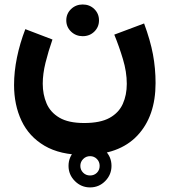

<svg xmlns="http://www.w3.org/2000/svg" viewBox="-20 -462 741 840"><path d="M279.8 263.7Q279.8 224.6 307.6 197.3Q335.4 169.9 374 169.9Q413.1 169.9 440.4 197.3Q467.8 224.6 467.8 263.7Q467.8 302.2 440.4 330.1Q413.1 357.9 374 357.9Q335.4 357.9 307.6 330.1Q279.8 302.2 279.8 263.7ZM331.5 263.7Q331.5 281.2 343.8 293.5Q356 305.7 374 305.7Q392.1 305.7 404.1 293.7Q416 281.7 416 263.7Q416 245.6 403.8 233.4Q391.6 221.2 374 221.2Q356.4 221.2 344 233.6Q331.5 246.1 331.5 263.7ZM270 -373Q270 -402.3 291 -422.4Q312 -442.4 341.8 -442.4Q372.1 -442.4 392.6 -422.4Q413.1 -402.3 413.1 -373Q413.1 -343.8 392.6 -323.7Q372.1 -303.7 341.8 -303.7Q312 -303.7 291 -323.7Q270 -343.8 270 -373ZM348.1 76.2Q418.9 76.2 459.5 53.7Q500 31.2 517.3 -7.6Q534.7 -46.4 534.7 -95.2Q534.7 -147.5 517.8 -203.4Q501 -259.3 480 -310.5L610.4 -359.4Q637.7 -285.6 649.2 -224.1Q660.6 -162.6 660.6 -98.6Q660.6 46.9 580.8 131.3Q501 215.8 348.1 215.8Q243.2 215.8 175 175.8Q106.9 135.7 74.2 66.4Q41.5 -2.9 41.5 -90.3Q41.5 -148.4 54.2 -210.4Q66.9 -272.5 90.8 -334.5L209.5 -289.1Q191.4 -237.3 179.2 -188Q167 -138.7 167 -95.7Q167 -48.8 183.6 -9.8Q200.2 29.3 239.7 52.7Q279.3 76.2 348.1 76.2Z"/></svg>

Font: Vazirmatn RD UI ExtraBold
Style: Regular
Weight: 800
Designer: Saber Rastikerdar
Foundry: Saber Rastikerdar
Version: Version 33.003